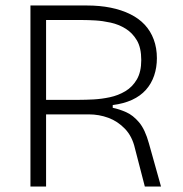

<svg xmlns="http://www.w3.org/2000/svg" viewBox="-20 -680 666 700"><path d="M91 0V-660H296Q344 -660 383.5 -652Q423 -644 454.5 -628.5Q486 -613 507.5 -590Q529 -567 540.5 -536Q552 -505 552 -468Q552 -434 542 -404.5Q532 -375 512 -352.5Q492 -330 461.5 -316Q431 -302 391 -297V-287Q415 -282 440 -271Q465 -260 487 -234Q509 -208 523 -157L567 0H508L472 -139Q462 -183 435.5 -210.5Q409 -238 375 -250.5Q341 -263 304 -263H148V0ZM148 -316H269Q292 -316 321 -317.5Q350 -319 380.5 -325.5Q411 -332 437 -347.5Q463 -363 479 -390.5Q495 -418 495 -461Q495 -506 479 -533Q463 -560 438 -575.5Q413 -591 383.5 -597.5Q354 -604 327.5 -605.5Q301 -607 282 -607H148Z"/></svg>

Font: Bricolage Grotesque ExtraLight
Style: Regular
Weight: 250
Designer: Mathieu Triay
Foundry: Atelier Triay
Version: Version 1.000;gftools[0.9.30]